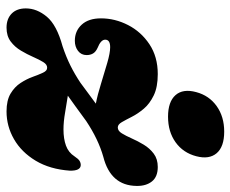

<svg xmlns="http://www.w3.org/2000/svg" viewBox="-82 -646 740 617"><g transform="rotate(90 288.5 -337.0)"><path d="M528 -191.5Q523.5 -127 496 -81.2Q468.5 -35.5 426.8 -11.5Q385 12.5 337.5 12.5Q302 12.5 280.2 -0.5Q258.5 -13.5 246 -32.8Q233.5 -52 226.5 -71.5Q219.5 -91 213.2 -104.5Q207 -118 197.5 -118Q187 -118.5 179 -105.5Q171 -92.5 162.5 -73Q154 -53.5 142.2 -33.8Q130.5 -14 112.8 -0.8Q95 12.5 68.5 12.5Q40 12.5 23.2 -4Q6.5 -20.5 6.5 -49.5Q6.5 -85 33.2 -117Q60 -149 128 -167.5Q162.5 -179 190.5 -193Q218.5 -207 245.5 -225Q266.5 -240.5 283 -252.8Q299.5 -265 312.5 -274.5Q284 -280 248.8 -291Q213.5 -302 181.5 -311.2Q149.5 -320.5 131 -320.5Q107 -320.5 107 -304.5Q107 -290.5 133.5 -280Q146.5 -274 151.5 -265.2Q156.5 -256.5 156.5 -245Q156.5 -227.5 143 -217.2Q129.5 -207 110.5 -207Q79 -207 58.8 -229Q38.5 -251 38.5 -291Q38.5 -336 60 -378Q81.5 -420 121.8 -446.8Q162 -473.5 217.5 -473.5Q259.5 -473.5 286.2 -460.5Q313 -447.5 329 -428.5Q345 -409.5 354.8 -390.2Q364.5 -371 372 -358Q379.5 -345 389 -345Q400 -345 408 -358Q416 -371 424.5 -390.2Q433 -409.5 444.5 -428.5Q456 -447.5 473.2 -460.5Q490.5 -473.5 516 -473.5Q547.5 -473.5 562.5 -454.8Q577.5 -436 577 -405.5Q576 -322 483.5 -298.5Q427 -282.5 368.5 -243.5Q340.5 -222.5 320.5 -208.5Q300.5 -194.5 287 -184.5Q310.5 -181 340.5 -175.8Q370.5 -170.5 395.5 -170.5Q425.5 -170.5 447.5 -178.5Q469.5 -186.5 482 -206Q490 -218 496.2 -222Q502.5 -226 510 -226Q528.5 -225.5 528 -191.5ZM354.5 -506.5Q306.5 -506.5 285.2 -530.5Q264 -554.5 275.5 -597Q286.5 -638.5 320.5 -662.8Q354.5 -687 402.5 -687Q451 -687 471.8 -662.8Q492.5 -638.5 481.5 -597Q470.5 -555 436.8 -530.8Q403 -506.5 354.5 -506.5Z"/></g></svg>

Font: Fraunces 72pt Soft Black
Style: Italic
Weight: 900
Italic angle: -16°
Version: Version 1.000;[b76b70a41]